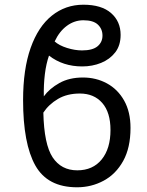

<svg xmlns="http://www.w3.org/2000/svg" viewBox="-20 -785 624 815"><path d="M307 10Q182 10 130 -82.5Q78 -175 78 -360Q78 -491 110 -581.5Q142 -672 200 -718.5Q258 -765 334 -765Q411 -765 451.5 -729.5Q492 -694 492 -637Q492 -592 469 -562.5Q446 -533 409 -518Q372 -503 329 -503Q247 -503 188 -549Q176 -515 170.5 -470.5Q165 -426 166 -376Q190 -409 232 -432.5Q274 -456 332 -456Q388 -456 434 -431Q480 -406 507 -358Q534 -310 534 -242Q534 -158 503 -102Q472 -46 420 -18Q368 10 307 10ZM328 -571Q373 -571 394 -588.5Q415 -606 415 -634Q415 -662 395.5 -680.5Q376 -699 334 -699Q296 -699 264 -675.5Q232 -652 212 -609Q231 -592 264.5 -581.5Q298 -571 328 -571ZM308 -62Q374 -62 411.5 -108Q449 -154 449 -233Q449 -308 414 -348Q379 -388 319 -388Q265 -388 226 -365Q187 -342 164 -307Q167 -172 203.5 -117Q240 -62 308 -62Z"/></svg>

Font: Noto Sans SemiCondensed
Style: Regular
Weight: 400
Width: 4
Designer: Monotype Design Team
Foundry: Monotype Imaging Inc.
Version: Version 2.013; ttfautohint (v1.8.4.7-5d5b)